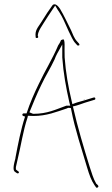

<svg xmlns="http://www.w3.org/2000/svg" viewBox="-20 -838 521 894"><path d="M51 -37 60 -31C61 -30 65 -31 67 -32C71 -40 63 -40 54 -49V-60C56 -70 59 -84 63 -100C77 -157 88 -231 108 -290L110 -299L136 -298C197 -298 242 -317 291 -333C291 -333 296 -336 300 -336L310 -335L312 -325C329 -236 361 -142 385 -60C396 -23 405 2 420 24L427 34C429 37 432 37 436 34C443 28 431 20 428 17C414 -7 408 -30 397 -63C371 -147 341 -247 320 -340L319 -343H322C342 -347 357 -354 376 -360L422 -374C422 -374 424 -375 424 -378C424 -383 421 -385 418 -384H416L374 -371C359 -366 343 -363 330 -358L317 -353L314 -366C298 -433 286 -501 281 -571C279 -615 285 -656 273 -655V-654C272 -654 270 -654 264 -651C264 -650 259 -638 251 -627C224 -563 189 -508 161 -448C140 -405 120 -360 104 -311V-310H90C87 -310 84 -307 84 -304C84 -297 91 -298 97 -295L96 -293C77 -235 64 -167 52 -104V-102C43 -68 38 -44 51 -37ZM108 -290ZM117 -315 143 -378C152 -400 162 -421 172 -442C191 -483 216 -522 234 -561C237 -569 241 -579 246 -588L270 -631V-570C275 -498 287 -432 303 -361L307 -346H289C241 -329 201 -308 136 -308H134ZM146 -664C146 -663 147 -661 152 -661C155 -661 158 -663 158 -666L156 -673V-674C156 -676 157 -681 158 -684C165 -704 171 -710 181 -727C195 -749 212 -776 226 -796L237 -812L247 -795C254 -785 259 -777 267 -763C279 -741 290 -713 300 -692C310 -672 320 -648 331 -637L340 -627C342 -626 342 -626 344 -626C348 -626 350 -627 350 -630C350 -631 348 -635 348 -635L339 -645C325 -660 318 -681 311 -697C295 -729 277 -768 260 -796C252 -808 243 -818 234 -818C231 -818 227 -817 224 -813C215 -799 202 -783 192 -766L171 -733C155 -708 142 -696 146 -666ZM158 -682ZM224 -813ZM234 -561ZM247 -795ZM269 -570H270ZM311 -697ZM370 -373V-374C371 -374 376 -375 376 -374ZM436 34Z"/></svg>

Font: Stray Cat
Style: Hl
Weight: 100
Version: Version 1.0